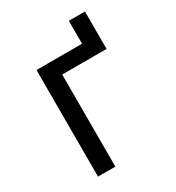

<svg xmlns="http://www.w3.org/2000/svg" viewBox="-199 -969 998 1089"><g transform="rotate(-30 300.0 -424.0)"><path d="M121 0V-698H419.5V-848H525V-603H234.5V0Z"/></g></svg>

Font: Lilex Medium
Style: Regular
Weight: 500
Designer: Mike Abbink, Paul van der Laan, Pieter van Rosmalen, Mikhael Khrustik
Foundry: Mikhael Khrustik
Version: Version 1.100